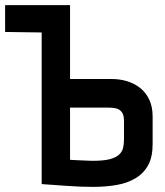

<svg xmlns="http://www.w3.org/2000/svg" viewBox="-20 -720 644 751"><path d="M0 -700V-595L144 -593H200V-700ZM417 -411H254V-700H143V0Q143 0 156 1Q169 2 191.5 3.5Q214 5 240.5 7Q267 9 294 10Q321 11 344 11Q394 11 436.5 3.5Q479 -4 510.5 -23Q542 -42 559.5 -74Q577 -106 577 -156V-264Q577 -303 563.5 -331Q550 -359 527.5 -376.5Q505 -394 476.5 -402.5Q448 -411 417 -411ZM465 -174Q465 -155 461 -140Q457 -125 444.5 -114Q432 -103 408 -97Q384 -91 343 -91Q336 -91 325 -91.5Q314 -92 302 -92.5Q290 -93 279 -93.5Q268 -94 261 -94.5Q254 -95 254 -95V-299H405Q418 -299 429.5 -297Q441 -295 449 -289Q457 -283 461 -273Q465 -263 465 -248Z"/></svg>

Font: Advent Pro Expanded
Style: Bold
Weight: 700
Width: 7
Designer: VivaRado, Andreas Kalpakidis
Foundry: VivaRado, Andreas Kalpakidis
Version: Version 3.000